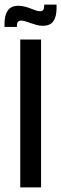

<svg xmlns="http://www.w3.org/2000/svg" viewBox="-38 -810 265 830"><path d="M139.5 0H49.5V-639H139.5ZM147 -698.5Q134 -698.5 121 -702Q108 -705.5 95.5 -709.8Q83 -714 72.5 -717.5Q62 -721 54.5 -721Q43.5 -721 39.2 -715Q35 -709 35 -697.5V-693.5H-18.5V-708Q-18.5 -744 -4.5 -764.5Q9.5 -785 41.5 -785Q55.5 -785 69 -781.5Q82.5 -778 94.5 -773.2Q106.5 -768.5 116.5 -765Q126.5 -761.5 134 -761.5Q145.5 -761.5 149.2 -767.5Q153 -773.5 153 -785.5V-790H206.5V-775Q206.5 -738.5 192.8 -718.5Q179 -698.5 147 -698.5Z"/></svg>

Font: Anek Latin Condensed Medium
Style: Regular
Weight: 500
Width: 3
Designer: Yesha Goshar
Foundry: Ek Type
Version: Version 1.003